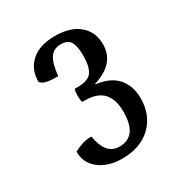

<svg xmlns="http://www.w3.org/2000/svg" viewBox="-125 -900 646 683"><g transform="rotate(-30 197.5 -558.0)"><path d="M197 -351Q271 -351 271 -452Q271 -555 174 -555H162Q158 -559 158 -581Q158 -605 162 -609H173Q218 -609 232.5 -630.5Q247 -652 247 -697Q247 -733 237 -752Q227 -771 197 -771Q167 -771 152.5 -748.5Q138 -726 133 -677Q104 -677 87 -680.5Q70 -684 62 -695Q62 -746 96.5 -776.5Q131 -807 194 -807Q257 -807 292.5 -777Q328 -747 328 -696Q328 -617 233 -588V-586Q291 -579 319.5 -546.5Q348 -514 348 -463Q348 -394 304 -351.5Q260 -309 184 -309Q158 -309 135 -315.5Q112 -322 94 -335Q76 -348 65.5 -367Q55 -386 55 -412Q93 -432 121 -432H128Q141 -351 197 -351Z"/></g></svg>

Font: Adamina
Style: Regular
Weight: 400
Designer: Cyreal (www.cyreal.org)
Foundry: Cyreal
Version: Version 1.011